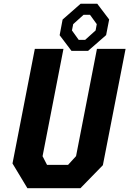

<svg xmlns="http://www.w3.org/2000/svg" viewBox="-20 -986 678 1006"><path d="M123.5 0H401.5L519 -120.5L638 -730H488L378.5 -168L336.5 -122H226.5L203 -167.5L312.5 -730H162.5L45.5 -129.5ZM292.5 -801.5 354.5 -719.5H441.5L536 -802L552 -884L489.5 -966.5H402.5L308 -883.5ZM357 -826.5 363.5 -859.5 418 -908.5H451.5L487 -859.5L481 -826.5L426 -777H392.5Z"/></svg>

Font: Monaspace Krypton
Style: Bold Italic
Weight: 700
Italic angle: -11°
Designer: Riley Cran & the Lettermatic Team
Foundry: Lettermatic
Version: Version 1.101 (Monaspace Krypton)